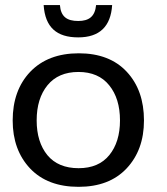

<svg xmlns="http://www.w3.org/2000/svg" viewBox="-20 -723 654 754"><path d="M288.6 10.7C368.7 10.7 431.6 -13.2 477.1 -61.5C522.5 -109.9 545.4 -172.4 545.4 -250C545.4 -329.1 522.9 -392.6 478 -440.9C433.1 -489.3 370.1 -513.7 289.6 -513.7C208.5 -513.7 145 -489.3 98.6 -440.9C52.7 -392.6 29.8 -328.6 29.8 -250C29.8 -172.4 52.7 -109.9 98.1 -61.5C144 -13.2 207.5 10.7 288.6 10.7ZM288.6 -62.5C235.4 -62.5 194.3 -79.6 166 -113.8C138.2 -147.9 124 -193.4 124 -250C124 -307.6 138.2 -353.5 166.5 -388.2C194.8 -422.9 235.4 -440.4 288.1 -440.4C340.3 -440.4 380.9 -422.9 408.7 -388.2C437 -353.5 451.2 -307.6 451.2 -250C451.2 -193.4 437 -147.9 409.2 -113.8C381.3 -79.6 341.3 -62.5 288.6 -62.5ZM287.1 -576.2C370.6 -576.2 415 -618.7 420.4 -703.1H357.4C353 -658.2 329.6 -640.6 287.1 -640.6C242.7 -640.6 218.8 -657.7 215.3 -703.1H151.4C157.2 -615.7 202.6 -576.2 287.1 -576.2Z"/></svg>

Font: Ride
Style: Regular
Weight: 400
Version: Version 3.000